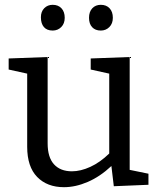

<svg xmlns="http://www.w3.org/2000/svg" viewBox="-20 -769 661 798"><path d="M519 -63 597 -47V-1L453 5L443 -79Q396 -35 345 -13Q294 9 246 9Q176 9 134.5 -33.5Q93 -76 93 -159V-463L16 -480V-526L178 -532V-173Q178 -115 204.5 -86Q231 -57 279 -57Q315 -57 355.5 -75.5Q396 -94 434 -131V-463L357 -480V-526L519 -532ZM150 -697Q150 -721 164 -735Q178 -749 199 -749Q222 -749 235.5 -734.5Q249 -720 249 -695Q249 -671 234.5 -656.5Q220 -642 199 -642Q175 -642 162.5 -656.5Q150 -671 150 -697ZM350 -695Q350 -720 363.5 -734.5Q377 -749 399 -749Q422 -749 435.5 -734.5Q449 -720 449 -695Q449 -671 434.5 -656.5Q420 -642 399 -642Q376 -642 363 -656Q350 -670 350 -695Z"/></svg>

Font: Bitter Pro
Style: Regular
Weight: 400
Designer: Sol Matas, and Bitter project Authors
Foundry: Sol Matas
Version: Version 1.010